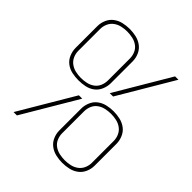

<svg xmlns="http://www.w3.org/2000/svg" viewBox="-206 -873 1012 1012"><g transform="rotate(45 300.0 -367.5)"><path d="M177 -360Q152 -360 128 -365Q104 -370 84.5 -384.5Q65 -399 55 -422.5Q45 -446 45 -470V-633Q45 -657 55 -680Q65 -703 84.5 -717.5Q104 -732 128 -737.5Q152 -743 177 -743Q201 -743 225 -737.5Q249 -732 268.5 -717.5Q288 -703 298 -680Q308 -657 308 -633V-470Q308 -446 298 -422.5Q288 -399 268.5 -384.5Q249 -370 225 -365Q201 -360 177 -360ZM341 -429 522 -735H547L366 -429ZM177 -378Q197 -378 217.5 -382.5Q238 -387 254.5 -399Q271 -411 279 -430Q287 -449 287 -470V-633Q287 -653 279 -672Q271 -691 254.5 -703Q238 -715 217.5 -719.5Q197 -724 177 -724Q156 -724 136 -719.5Q116 -715 99.5 -703Q83 -691 74.5 -672Q66 -653 66 -633V-470Q66 -449 74.5 -430Q83 -411 99.5 -399Q116 -387 136 -382.5Q156 -378 177 -378ZM423 8Q399 8 375 2.5Q351 -3 331.5 -17.5Q312 -32 302 -55Q292 -78 292 -102V-265Q292 -289 302 -312.5Q312 -336 331.5 -350.5Q351 -365 375 -370.5Q399 -376 423 -376Q448 -376 472 -370.5Q496 -365 515.5 -350.5Q535 -336 545 -312.5Q555 -289 555 -265V-102Q555 -78 545 -55Q535 -32 515.5 -17.5Q496 -3 472 2.5Q448 8 423 8ZM423 -11Q444 -11 464 -15.5Q484 -20 500.5 -32Q517 -44 525.5 -63Q534 -82 534 -102V-265Q534 -286 525.5 -305Q517 -324 500.5 -336Q484 -348 464 -352.5Q444 -357 423 -357Q403 -357 382.5 -352.5Q362 -348 345.5 -336Q329 -324 321 -305Q313 -286 313 -265V-102Q313 -82 321 -63Q329 -44 345.5 -32Q362 -20 382.5 -15.5Q403 -11 423 -11ZM53 0 234 -306H259L78 0Z"/></g></svg>

Font: Iosevka Etoile Thin
Style: Regular
Weight: 100
Designer: Belleve Invis
Foundry: Belleve Invis
Version: Version 22.1.2; ttfautohint (v1.8.4)